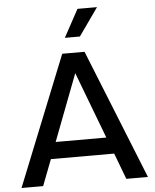

<svg xmlns="http://www.w3.org/2000/svg" viewBox="-64 -1053 890 1106"><g transform="rotate(-5 381.0 -500.0)"><path d="M539 -1000 426 -840H339L426 -1000ZM621 0 564 -151H198L140 0H15L316 -750H445L746 0ZM234 -247H527L381 -632Z"/></g></svg>

Font: Orkney Medium
Style: Regular
Weight: 500
Designer: Samuel Oakes and Alfredo Marco Pradil
Foundry: Alfredo Marco Pradil
Version: 1.0; ttfautohint (v1.5)